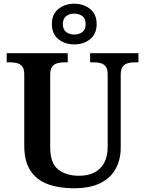

<svg xmlns="http://www.w3.org/2000/svg" viewBox="-20 -999 777 1029"><path d="M375 10Q295 10 235 -12.5Q175 -35 142.5 -85.5Q110 -136 110 -217V-601Q110 -629 99.5 -642.5Q89 -656 72 -660.5Q55 -665 35 -665H16V-714H343V-665H324Q304 -665 286.5 -660Q269 -655 259 -641Q249 -627 249 -597V-210Q249 -125 291.5 -91Q334 -57 404 -57Q453 -57 487 -75Q521 -93 539 -127.5Q557 -162 557 -211V-601Q557 -629 546.5 -642.5Q536 -656 519.5 -660.5Q503 -665 482 -665H463V-714H722V-665H702Q682 -665 664.5 -660Q647 -655 637 -641Q627 -627 627 -597V-209Q627 -143 599.5 -93.5Q572 -44 516.5 -17Q461 10 375 10ZM378 -761Q328 -761 293 -789Q258 -817 258 -870Q258 -923 293 -951Q328 -979 378 -979Q428 -979 463 -951Q498 -923 498 -870Q498 -817 463 -789Q428 -761 378 -761ZM378 -814Q403 -814 421 -827Q439 -840 439 -870Q439 -900 421 -913Q403 -926 378 -926Q353 -926 335 -913Q317 -900 317 -870Q317 -840 335 -827Q353 -814 378 -814Z"/></svg>

Font: Noto Rashi Hebrew SemiBold
Style: Regular
Weight: 600
Version: Version 1.006